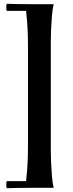

<svg xmlns="http://www.w3.org/2000/svg" viewBox="-20 -822 382 1009"><path d="M127 -45Q127 0 124.5 42.5Q122 85 117 130H15Q11 148 15 167Q46 166 79 165.5Q112 165 156 165Q200 165 262 165Q256 140 253 104Q250 68 248.5 32.5Q247 -3 247 -28V-607Q247 -632 248.5 -668Q250 -704 253 -739.5Q256 -775 262 -800Q200 -800 156 -800Q112 -800 79 -800.5Q46 -801 15 -802Q11 -784 15 -765H117Q122 -720 124.5 -677.5Q127 -635 127 -590Z"/></svg>

Font: Poltawski Nowy
Style: Bold
Weight: 700
Designer: Adam Pótawski, Mateusz Machalski, Borys Kosmynka, Ania Wieluska
Foundry: Capitalics.wtf
Version: Version 1.001;gftools[0.9.25]